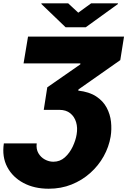

<svg xmlns="http://www.w3.org/2000/svg" viewBox="-29 -949 771 1162"><path d="M-5.7 -81H193.2Q188.9 -46.9 203.3 -22Q217.7 2.8 242.5 16.3Q267.4 29.8 294 29.8Q334.2 29.8 363.5 3.4Q392.8 -23.1 410.9 -61.4Q429 -99.8 434.7 -134.9Q441.8 -175.8 431.6 -209.5Q421.5 -243.3 396 -263.7Q370.4 -284.1 331 -284.1H235.8L257.1 -420.5L457.4 -559.7V-565.3H113.6L140.6 -727.3H721.6L698.9 -585.2L446 -407.7L444.6 -400.6Q511 -393.1 552.9 -365.6Q594.8 -338.1 616.3 -297.9Q637.8 -257.8 642.8 -212Q647.7 -166.2 640.6 -122.2Q630 -59.7 598.4 -3Q566.8 53.6 517.4 97.8Q468 142 404.3 167.6Q340.6 193.2 265.6 193.2Q178.6 193.2 113.1 158.4Q47.6 123.6 14.9 61.8Q-17.8 0 -5.7 -81ZM383.5 -929 444.6 -872.2 522.7 -929H684.7V-924.7L490.1 -784.1H367.9L221.6 -924.7V-929Z"/></svg>

Font: Inter UI Black
Style: Italic
Weight: 900
Italic angle: -9.39999°
Designer: Rasmus Andersson
Foundry: rsms
Version: 3.2;8d6f07862